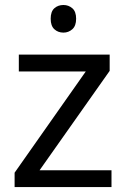

<svg xmlns="http://www.w3.org/2000/svg" viewBox="-20 -757 510 777"><path d="M431.2 0H39.1V-58.1L327.1 -467.8H56.2V-536.1H423.8V-470.2L140.1 -67.9H431.2ZM185.1 -681.2Q185.1 -710.4 200 -723.6Q214.8 -736.8 236.8 -736.8Q257.3 -736.8 272.7 -723.6Q288.1 -710.4 288.1 -681.2Q288.1 -652.3 272.7 -638.7Q257.3 -625 236.8 -625Q214.8 -625 200 -638.7Q185.1 -652.3 185.1 -681.2Z"/></svg>

Font: NotoSans
Style: Regular
Weight: 400
Designer: Monotype Design team
Foundry: Monotype Imaging Inc.
Version: Version 1.04; ttfautohint (v1.4.1)